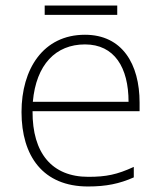

<svg xmlns="http://www.w3.org/2000/svg" viewBox="-20 -666 585 696"><path d="M405 -646H142V-612H405ZM288 -540C136 -540 58 -415 58 -260C58 -100 136 10 299 10C365 10 413 0 465 -23V-61C404 -33 365 -25 300 -25C169 -25 97 -110 98 -263H486V-294C486 -434 423 -540 288 -540ZM288 -505C395 -505 446 -421 446 -297H99C111 -432 182 -505 288 -505Z"/></svg>

Font: Noto Sans Gurmukhi ExtraLight
Style: Regular
Weight: 200
Designer: Jelle Bosma - Monotype Design Team
Foundry: Monotype Imaging Inc.
Version: Version 2.004